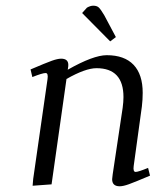

<svg xmlns="http://www.w3.org/2000/svg" viewBox="-20 -651 565 678"><path d="M87.9 -405.8Q142.6 -429.2 163.1 -436.5Q183.6 -443.8 195.8 -443.8Q221.2 -443.8 221.2 -421.9Q221.2 -416 220.2 -411.1L219.2 -404.8Q309.6 -456.1 356.9 -456.1Q419.4 -456.1 451.7 -422.1Q483.9 -388.2 483.9 -323.2Q483.9 -298.8 481 -274.9L452.1 -64.9Q449.2 -43.9 459 -43.9Q468.3 -43.9 502.9 -58.1L509.8 -30.8Q455.6 -7.8 435.3 -0.5Q415 6.8 402.8 6.8Q376 6.8 376 -18.1Q376 -21.5 377.9 -35.2L413.1 -270Q416 -291.5 416 -308.1Q416 -410.2 320.8 -410.2Q281.7 -410.2 214.8 -372.1L162.1 0L95.2 4.9L97.2 -19L147.9 -372.1Q150.9 -393.1 141.1 -393.1Q129.9 -393.1 94.2 -378.9ZM270 -605 287.1 -624Q299.3 -630.9 309.1 -630.9Q322.3 -630.9 329.1 -624.3Q335.9 -617.7 348.1 -597.2L389.2 -520L369.1 -504.9Z"/></svg>

Font: Dehuti Alt
Style: Italic
Weight: 400
Version: Version 1.2